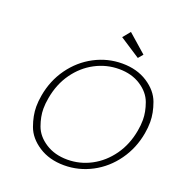

<svg xmlns="http://www.w3.org/2000/svg" viewBox="-158 -1046 1122 1189"><g transform="rotate(20 402.5 -451.0)"><path d="M394 8Q297 8 227 -37.5Q157 -83 133 -149.5Q109 -216 109 -275Q109 -311 116 -350Q134 -454 192.5 -535.5Q251 -617 337 -662.5Q423 -708 520 -708Q617 -708 687 -662.5Q757 -617 781 -551Q805 -485 805 -426Q805 -389 798 -350Q780 -247 721.5 -165Q663 -83 577 -37.5Q491 8 394 8ZM401 -32Q484 -32 557.5 -71Q631 -110 682.5 -182Q734 -254 751 -350Q758 -388 758 -423Q758 -475 737 -533Q716 -591 656 -630Q596 -669 513 -669Q430 -669 356 -630Q282 -591 230.5 -519Q179 -447 162 -350Q155 -312 155 -278Q155 -226 176 -168Q197 -110 257.5 -71Q318 -32 401 -32ZM462 -861 502 -910 623 -804 597 -773Z"/></g></svg>

Font: Fz Poppins ExtLt
Style: Italic
Weight: 200
Italic angle: -10°
Designer: Ninad Kale (Devanagari), Jonny Pinhorn (Latin)
Foundry: Indian Type Foundry
Version: Vit hóa bi Vntype.Com & FontZin.Com